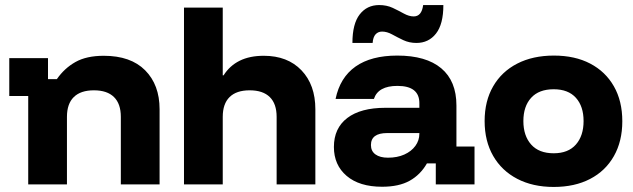

<svg xmlns="http://www.w3.org/2000/svg" viewBox="-20 -730 2507 760"><path d="M91.7 0V-350H16.7V-500H170V-416.7H205Q235 -460 278.8 -484.6Q322.5 -509.2 390.8 -509.2Q497.5 -509.2 554.6 -451.7Q611.7 -394.2 611.7 -297.5V0H458.3V-267.5Q458.3 -319.2 431.2 -345.8Q404.2 -372.5 351.7 -372.5Q299.2 -372.5 272.1 -345.8Q245 -319.2 245 -267.5V0Z M708.3 0V-700H861.7V-431.7H865Q889.2 -470 928.8 -489.6Q968.3 -509.2 1024.2 -509.2Q1118.3 -509.2 1173.3 -451.7Q1228.3 -394.2 1228.3 -297.5V0H1075V-267.5Q1075 -319.2 1047.9 -345.8Q1020.8 -372.5 968.3 -372.5Q915.8 -372.5 888.8 -345.8Q861.7 -319.2 861.7 -267.5V0Z M1492.5 9.2Q1402.5 9.2 1352.1 -33.8Q1301.7 -76.7 1301.7 -148.3Q1301.7 -222.5 1354.6 -262.9Q1407.5 -303.3 1505.8 -303.3H1640V-321.7Q1640 -390 1553.3 -390Q1476.7 -390 1460 -338.3H1308.3Q1325.8 -423.3 1387.5 -466.7Q1449.2 -510 1552.5 -510Q1666.7 -510 1726.7 -459.6Q1786.7 -409.2 1786.7 -312.5V-150H1858.3V0H1705V-83.3H1670Q1644.2 -38.3 1601.7 -14.6Q1559.2 9.2 1492.5 9.2ZM1515.8 -105.8Q1552.5 -105.8 1580.4 -118.3Q1608.3 -130.8 1624.2 -152.5Q1640 -174.2 1640 -200.8V-203.3H1512.5Q1448.3 -203.3 1448.3 -155.8Q1448.3 -131.7 1466.2 -118.8Q1484.2 -105.8 1515.8 -105.8ZM1375 -560Q1375 -635.8 1403.8 -672.9Q1432.5 -710 1480.8 -710Q1510.8 -710 1534.6 -698.8Q1558.3 -687.5 1578.8 -676.2Q1599.2 -665 1617.5 -665Q1649.2 -665 1655 -710H1735Q1735 -634.2 1705.8 -597.1Q1676.7 -560 1628.3 -560Q1600 -560 1576.2 -571.2Q1552.5 -582.5 1532.1 -593.8Q1511.7 -605 1492.5 -605Q1476.7 -605 1466.7 -594.2Q1456.7 -583.3 1455 -560Z M2171.7 10Q2089.2 10 2027.5 -22.1Q1965.8 -54.2 1932.1 -112.9Q1898.3 -171.7 1898.3 -250.8Q1898.3 -330 1932.1 -388.3Q1965.8 -446.7 2027.5 -478.3Q2089.2 -510 2172.5 -510Q2255.8 -510 2316.2 -478.3Q2376.7 -446.7 2410 -388.3Q2443.3 -330 2443.3 -250Q2443.3 -170.8 2410 -112.1Q2376.7 -53.3 2315.8 -21.7Q2255 10 2171.7 10ZM2171.7 -123.3Q2229.2 -123.3 2259.6 -157.9Q2290 -192.5 2290 -250.8Q2290 -309.2 2259.6 -342.9Q2229.2 -376.7 2171.7 -376.7Q2113.3 -376.7 2082.5 -342.9Q2051.7 -309.2 2051.7 -250.8Q2051.7 -192.5 2082.5 -157.9Q2113.3 -123.3 2171.7 -123.3Z"/></svg>

Font: Funnel Display Light ExtraBold
Style: Regular
Weight: 800
Version: Version 1.000